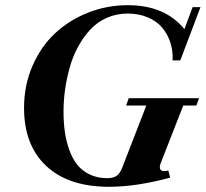

<svg xmlns="http://www.w3.org/2000/svg" viewBox="-20 -696 784 729"><path d="M393.6 13.2Q240.7 13.2 156 -65.4Q71.3 -144 71.3 -286.6Q71.3 -371.6 103 -445.1Q134.8 -518.6 188.2 -568.8Q241.7 -619.1 313.7 -647.7Q385.7 -676.3 465.3 -676.3Q606 -676.3 680.2 -585.4L711.4 -668.9H741.2L664.6 -466.8H635.3Q637.2 -501.5 627.2 -533.2Q617.2 -564.9 596.9 -589.8Q576.7 -614.7 542.2 -629.6Q507.8 -644.5 464.4 -644.5Q421.9 -644.5 385.3 -628.2Q348.6 -611.8 322.8 -583.7Q296.9 -555.7 276.9 -519.3Q256.8 -482.9 244.9 -440.4Q232.9 -397.9 227.1 -356Q221.2 -314 221.2 -272.5Q221.2 -231.9 226.1 -196.5Q231 -161.1 242.7 -127.9Q254.4 -94.7 272.7 -71.3Q291 -47.9 320.3 -33.7Q349.6 -19.5 386.7 -19.5Q410.6 -19.5 423.3 -28.8Q436 -38.1 444.3 -60.1L535.6 -295.4H459L468.8 -323.2H735.8L725.6 -295.4H675.8L591.8 -80.6Q583 -61 589.6 -52Q596.2 -43 619.1 -48.8L626 -21.5Q498 13.2 393.6 13.2Z"/></svg>

Font: Elstob 14pt
Style: Bold Italic
Weight: 700
Italic angle: -20°
Designer: Peter S. Baker
Version: Version 1.015